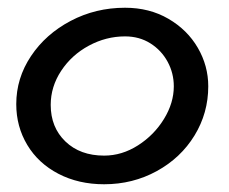

<svg xmlns="http://www.w3.org/2000/svg" viewBox="-20 -480 592 496"><path d="M22 -211Q22 -278 60 -335Q98 -392 162.5 -426Q227 -460 303 -460Q366 -460 415 -431.5Q464 -403 491 -356.5Q518 -310 518 -257Q518 -188 482.5 -130Q447 -72 385 -38Q323 -4 249 -4Q183 -4 131 -31Q79 -58 50.5 -105.5Q22 -153 22 -211ZM429 -257Q429 -291 413 -320.5Q397 -350 368.5 -368Q340 -386 303 -386Q254 -386 209.5 -362Q165 -338 138 -297Q111 -256 111 -209Q111 -151 149 -114.5Q187 -78 249 -78Q295 -78 336.5 -104.5Q378 -131 403.5 -172.5Q429 -214 429 -257Z"/></svg>

Font: Mali Medium
Style: Italic
Weight: 500
Italic angle: -10°
Version: Version 1.000; ttfautohint (v1.6)